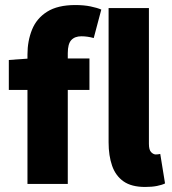

<svg xmlns="http://www.w3.org/2000/svg" viewBox="-20 -730 683 762"><path d="M89 0V-514Q89 -567 107 -612Q125 -657 167 -683.5Q209 -710 279 -710Q313 -710 339.5 -704.5Q366 -699 382 -692L352 -579Q327 -586 303 -586Q277 -586 263 -571Q249 -556 249 -519V0ZM15 -373V-492L100 -498H335V-373ZM556 12Q502 12 470.5 -10Q439 -32 425 -72Q411 -112 411 -165V-698H571V-159Q571 -135 580 -126Q589 -117 598 -117Q603 -117 606.5 -117.5Q610 -118 616 -119L635 -2Q623 4 603 8Q583 12 556 12Z"/></svg>

Font: Source Sans 3 ExtraBold
Style: Regular
Weight: 800
Designer: Paul D. Hunt
Foundry: Adobe
Version: Version 3.052;hotconv 1.1.0;makeotfexe 2.6.0